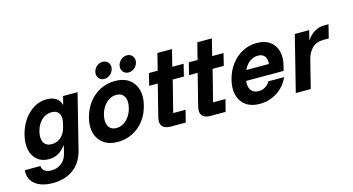

<svg xmlns="http://www.w3.org/2000/svg" viewBox="-126 -1082 3074 1674"><g transform="rotate(-15 1411.0 -244.5)"><path d="M177.5 210Q74.2 210 17.1 163.3Q-40 116.7 -31.7 38.3H109.2Q110 67.5 132.5 83.8Q155 100 193.3 100Q246.7 100 285 69.2Q323.3 38.3 335.8 -15L352.5 -81.7H349.2Q316.7 -40 280.4 -20Q244.2 0 198.3 0Q135 0 94.2 -33.8Q53.3 -67.5 40 -126.7Q26.7 -185.8 45.8 -262.5Q65 -336.7 104.2 -392.1Q143.3 -447.5 196.2 -478.8Q249.2 -510 309.2 -510Q360 -510 393.3 -488.8Q426.7 -467.5 435.8 -428.3H439.2L457.5 -500H588.3L465 -5.8Q439.2 97.5 364.2 153.8Q289.2 210 177.5 210ZM255.8 -120Q303.3 -120 339.2 -152.1Q375 -184.2 387.5 -238.3L395.8 -273.3Q409.2 -327.5 389.6 -358.8Q370 -390 323.3 -390Q272.5 -390 233.3 -353.8Q194.2 -317.5 178.3 -255Q163.3 -193.3 184.2 -156.7Q205 -120 255.8 -120Z M815 10Q740.8 10 691.2 -25Q641.7 -60 624.2 -120.4Q606.7 -180.8 625.8 -257.5Q645.8 -335 689.2 -391.7Q732.5 -448.3 794.2 -479.2Q855.8 -510 928.3 -510Q1003.3 -510 1052.1 -475.8Q1100.8 -441.7 1118.8 -381.2Q1136.7 -320.8 1117.5 -242.5Q1099.2 -165 1055.8 -108.3Q1012.5 -51.7 950.8 -20.8Q889.2 10 815 10ZM836.7 -110Q887.5 -110 927.9 -148.8Q968.3 -187.5 984.2 -250Q1000 -313.3 978.8 -351.7Q957.5 -390 906.7 -390Q855.8 -390 815.4 -351.2Q775 -312.5 759.2 -250Q744.2 -186.7 765 -148.3Q785.8 -110 836.7 -110ZM1064.2 -550.8Q1030.8 -550.8 1012.9 -575.4Q995 -600 1003.3 -633.3Q1010.8 -661.7 1034.2 -680.4Q1057.5 -699.2 1085 -699.2Q1119.2 -699.2 1137.1 -674.6Q1155 -650 1146.7 -616.7Q1139.2 -588.3 1115.4 -569.6Q1091.7 -550.8 1064.2 -550.8ZM845 -550.8Q812.5 -550.8 794.2 -575.4Q775.8 -600 784.2 -633.3Q791.7 -661.7 815 -680.4Q838.3 -699.2 866.7 -699.2Q900.8 -699.2 918.8 -674.6Q936.7 -650 927.5 -616.7Q920 -588.3 896.3 -569.6Q872.5 -550.8 845 -550.8Z M1295 0Q1242.5 0 1220.4 -27.1Q1198.3 -54.2 1212.5 -110L1283.3 -391.7H1205.8L1232.5 -500H1311.7L1349.2 -650H1480.8L1443.3 -500H1545.8L1519.2 -391.7H1418.3L1346.7 -108.3H1458.3L1430.8 0Z M1655 0Q1602.5 0 1580.4 -27.1Q1558.3 -54.2 1572.5 -110L1643.3 -391.7H1565.8L1592.5 -500H1671.7L1709.2 -650H1840.8L1803.3 -500H1905.8L1879.2 -391.7H1778.3L1706.7 -108.3H1818.3L1790.8 0Z M2098.3 10Q2023.3 10 1975 -24.2Q1926.7 -58.3 1910 -119.2Q1893.3 -180 1913.3 -259.2Q1932.5 -334.2 1975.4 -390.8Q2018.3 -447.5 2077.9 -478.8Q2137.5 -510 2206.7 -510Q2278.3 -510 2324.2 -477.5Q2370 -445 2385.8 -387.5Q2401.7 -330 2381.7 -253.3L2371.7 -214.2H2033.3Q2027.5 -159.2 2049.6 -129.6Q2071.7 -100 2116.7 -100Q2150 -100 2177.1 -116.2Q2204.2 -132.5 2220 -160.8H2361.7Q2327.5 -81.7 2256.2 -35.8Q2185 10 2098.3 10ZM2059.2 -305.8H2263.3Q2268.3 -351.7 2248.3 -376.2Q2228.3 -400.8 2188.3 -400.8Q2148.3 -400.8 2114.6 -376.2Q2080.8 -351.7 2059.2 -305.8Z M2424.2 0 2549.2 -500H2679.2L2658.3 -417.5H2661.7Q2688.3 -458.3 2728.3 -482.1Q2768.3 -505.8 2814.2 -505.8H2855L2825 -385.8H2778.3Q2714.2 -385.8 2675.8 -349.2Q2637.5 -312.5 2622.5 -252.5L2559.2 0Z"/></g></svg>

Font: Funnel Sans Light
Style: Bold Italic
Weight: 700
Italic angle: -14.036°
Version: Version 1.000